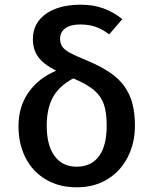

<svg xmlns="http://www.w3.org/2000/svg" viewBox="-20 -792 655 826"><path d="M506.2 -709.7 449.7 -644.1Q419 -667.7 389.7 -677.2Q360.5 -686.7 325.1 -686.7Q284.1 -686.7 261.3 -670.5Q238.5 -654.4 238.5 -625.6Q238.5 -604.6 248.5 -590.8Q258.5 -576.9 281 -564.6Q303.6 -552.3 350.3 -533.3Q425.1 -502.6 470.5 -466.9Q515.9 -431.3 538.2 -379.5Q560.5 -327.7 560.5 -251.3Q560.5 -177.4 530 -116.9Q499.5 -56.4 442.8 -21.3Q386.2 13.8 310.3 13.8Q233.3 13.8 176.4 -20.3Q119.5 -54.4 89.5 -114.1Q59.5 -173.8 59.5 -248.7Q59.5 -333.8 103.3 -395.4Q147.2 -456.9 221.5 -487.7Q166.2 -516.4 143.8 -547.7Q121.5 -579 121.5 -624.1Q121.5 -669.2 146.7 -702.6Q171.8 -735.9 218.2 -753.8Q264.6 -771.8 326.7 -771.8Q381.5 -771.8 425.1 -755.9Q468.7 -740 506.2 -709.7ZM181 -251.3Q181 -167.2 214.6 -121Q248.2 -74.9 309.7 -74.9Q372.3 -74.9 405.6 -119.7Q439 -164.6 439 -251.8Q439 -309.7 426.2 -345.1Q413.3 -380.5 383.1 -405.4Q352.8 -430.3 295.4 -454.9Q233.3 -421.5 207.2 -372.8Q181 -324.1 181 -251.3Z"/></svg>

Font: Fira Code Fixed Medium
Style: Regular
Weight: 500
Monospace: yes
Designer: Carrois Corporate, Edenspiekermann AG, Nikita Prokopov
Foundry: Carrois Corporate, Edenspiekermann AG, Nikita Prokopov
Version: Version 5.002